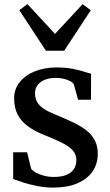

<svg xmlns="http://www.w3.org/2000/svg" viewBox="-20 -886 527 918"><path d="M234 11Q195.5 11 158 3.5Q120.5 -4 90.2 -13.8Q60 -23.5 43 -30V-158H109.5L128.5 -80.5Q134.5 -70.5 151 -61.2Q167.5 -52 190 -46Q212.5 -40 236.5 -40Q275 -40 298.8 -50.2Q322.5 -60.5 333.8 -78.5Q345 -96.5 345 -120.5Q345 -148.5 327 -168Q309 -187.5 275.2 -204Q241.5 -220.5 194 -239.5Q146 -258.5 113.5 -282.2Q81 -306 64.2 -338.5Q47.5 -371 47.5 -415.5Q47.5 -460 74 -493.2Q100.5 -526.5 146.5 -545Q192.5 -563.5 250.5 -563.5Q294 -563.5 326.2 -557.2Q358.5 -551 380.5 -543.8Q402.5 -536.5 415.5 -533.5L415 -409H353.5L333 -482.5Q328.5 -491 315.8 -498Q303 -505 285.2 -509.2Q267.5 -513.5 248 -513.5Q218 -514 195.2 -505Q172.5 -496 160 -479.5Q147.5 -463 147.5 -440.5Q147.5 -407 165.8 -386.5Q184 -366 213.5 -352.2Q243 -338.5 276 -325Q308 -311.5 338.8 -296.2Q369.5 -281 394 -261.8Q418.5 -242.5 433 -215.5Q447.5 -188.5 447.5 -151Q447.5 -102.5 422.5 -66.2Q397.5 -30 349.8 -9.5Q302 11 234 11ZM199.5 -643.5 72.5 -837 111 -866.5 243 -724 375 -866 414 -837 287 -643.5Z"/></svg>

Font: Merriweather 28pt Medium
Style: Regular
Weight: 500
Version: Version 2.100